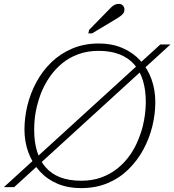

<svg xmlns="http://www.w3.org/2000/svg" viewBox="-72 -952 898 989"><path d="M728 -426Q728 -364 712.5 -301Q697 -238 666 -181Q635 -124 589 -79Q543 -34 482 -8.5Q421 17 345 17Q278 17 224.5 -5.5Q171 -28 133 -69.5Q95 -111 74.5 -166Q54 -221 54 -285Q54 -347 69.5 -410Q85 -473 116 -530Q147 -587 193 -631.5Q239 -676 300.5 -702Q362 -728 438 -728Q504 -728 558 -705Q612 -682 650 -641Q688 -600 708 -545Q728 -490 728 -426ZM347 -21Q403 -21 450 -38Q497 -55 534.5 -85.5Q572 -116 599.5 -156Q627 -196 644 -242Q656 -271 663.5 -302Q671 -333 675 -364.5Q679 -396 679 -427Q679 -488 664.5 -536.5Q650 -585 620 -619.5Q590 -654 544 -672Q498 -690 436 -690Q379 -690 332 -673Q285 -656 248 -625.5Q211 -595 183.5 -555Q156 -515 138 -469Q127 -439 119 -408Q111 -377 107.5 -346Q104 -315 104 -284Q104 -222 118.5 -173.5Q133 -125 163 -90.5Q193 -56 238.5 -38.5Q284 -21 347 -21ZM-52 12 754 -723H806L1 12ZM477 -890Q490 -903 499 -912.5Q508 -922 518 -927Q528 -932 539 -932Q554 -932 561.5 -923Q569 -914 569 -903Q569 -892 563.5 -884Q558 -876 547 -868Q536 -860 519 -850L402 -780H383L387 -798Z"/></svg>

Font: Roboto Serif 20pt Thin
Style: Italic
Weight: 250
Italic angle: -10°
Version: Version 1.007